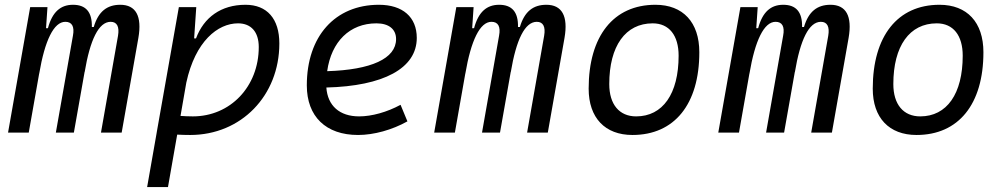

<svg xmlns="http://www.w3.org/2000/svg" viewBox="-20 -547 4142 792"><path d="M175.8 -517.6H104.5L13.2 0H98.6L141.6 -243.7V-242.7C165 -380.9 202.1 -457 249.5 -457C276.9 -457 288.1 -437.5 280.8 -399.4L210.4 0H284.7L329.1 -251V-249C351.6 -383.3 387.2 -457 436.5 -457C462.9 -457 473.1 -436.5 466.8 -399.4L396.5 0H481.9L550.8 -390.6C566.4 -480.5 540.5 -527.3 476.1 -527.3C421.9 -527.3 385.7 -500 366.7 -435.5H358.9C360.4 -498 333.5 -527.3 281.2 -527.3C230 -527.3 195.8 -498 177.7 -430.7H169.9Z M672.9 224.6 710.9 8.3C729 9.3 746.6 9.8 764.6 9.8C974.6 9.8 1132.3 -152.3 1132.3 -367.7C1132.3 -469.7 1081.5 -527.3 992.7 -527.3C891.6 -527.3 820.8 -475.1 788.6 -388.7H780.8L789.6 -517.6H717.8L626.5 -1V-0.5C626.5 -0.5 626.5 -0.5 626.5 -0.5L586.9 224.6ZM724.6 -68.8 748.5 -206.1C785.6 -377 878.4 -450.7 961.9 -450.7C1016.1 -450.7 1047.4 -415 1047.4 -353C1047.4 -189.9 930.2 -66.9 775.4 -66.9C756.8 -66.9 739.7 -67.9 724.6 -68.8Z M1461.4 -66.9C1380.9 -66.9 1331.5 -110.8 1326.2 -186C1561 -191.9 1699.2 -264.6 1699.2 -390.6C1699.2 -476.6 1641.1 -527.3 1543 -527.3C1362.3 -527.3 1245.6 -397.5 1245.6 -194.8C1245.6 -66.4 1324.2 9.8 1457 9.8C1522.5 9.8 1597.7 -11.2 1660.6 -46.4L1632.3 -114.7C1576.7 -84.5 1513.7 -66.9 1461.4 -66.9ZM1329.6 -253.4C1346.7 -375.5 1422.9 -450.7 1532.7 -450.7C1584.5 -450.7 1613.8 -426.3 1613.8 -385.7C1613.8 -305.2 1510.7 -258.8 1329.6 -253.4Z M1933.6 -517.6H1862.3L1771 0H1856.4L1899.4 -243.7V-242.7C1922.9 -380.9 1960 -457 2007.3 -457C2034.7 -457 2045.9 -437.5 2038.6 -399.4L1968.3 0H2042.5L2086.9 -251V-249C2109.4 -383.3 2145 -457 2194.3 -457C2220.7 -457 2231 -436.5 2224.6 -399.4L2154.3 0H2239.7L2308.6 -390.6C2324.2 -480.5 2298.3 -527.3 2233.9 -527.3C2179.7 -527.3 2143.6 -500 2124.5 -435.5H2116.7C2118.2 -498 2091.3 -527.3 2039.1 -527.3C1987.8 -527.3 1953.6 -498 1935.5 -430.7H1927.7Z M2588.9 9.8C2762.2 9.8 2864.7 -117.2 2864.7 -331.5C2864.7 -455.1 2797.4 -527.3 2683.6 -527.3C2510.7 -527.3 2408.2 -398.4 2408.2 -181.2C2408.2 -61 2475.6 9.8 2588.9 9.8ZM2604 -66.9C2534.7 -66.9 2493.2 -116.2 2493.2 -200.2C2493.2 -357.4 2560.1 -450.7 2672.4 -450.7C2740.2 -450.7 2779.3 -400.9 2779.3 -317.4C2779.3 -159.7 2713.9 -66.9 2604 -66.9Z M3105.5 -517.6H3034.2L2942.9 0H3028.3L3071.3 -243.7V-242.7C3094.7 -380.9 3131.8 -457 3179.2 -457C3206.5 -457 3217.8 -437.5 3210.4 -399.4L3140.1 0H3214.4L3258.8 -251V-249C3281.2 -383.3 3316.9 -457 3366.2 -457C3392.6 -457 3402.8 -436.5 3396.5 -399.4L3326.2 0H3411.6L3480.5 -390.6C3496.1 -480.5 3470.2 -527.3 3405.8 -527.3C3351.6 -527.3 3315.4 -500 3296.4 -435.5H3288.6C3290 -498 3263.2 -527.3 3210.9 -527.3C3159.7 -527.3 3125.5 -498 3107.4 -430.7H3099.6Z M3760.7 9.8C3934.1 9.8 4036.6 -117.2 4036.6 -331.5C4036.6 -455.1 3969.2 -527.3 3855.5 -527.3C3682.6 -527.3 3580.1 -398.4 3580.1 -181.2C3580.1 -61 3647.5 9.8 3760.7 9.8ZM3775.9 -66.9C3706.5 -66.9 3665 -116.2 3665 -200.2C3665 -357.4 3731.9 -450.7 3844.2 -450.7C3912.1 -450.7 3951.2 -400.9 3951.2 -317.4C3951.2 -159.7 3885.7 -66.9 3775.9 -66.9Z"/></svg>

Font: Cascadia Code SemiLight
Style: Italic
Weight: 350
Italic angle: -10°
Monospace: yes
Designer: Aaron Bell
Foundry: Saja Typeworks
Version: Version 2404.023